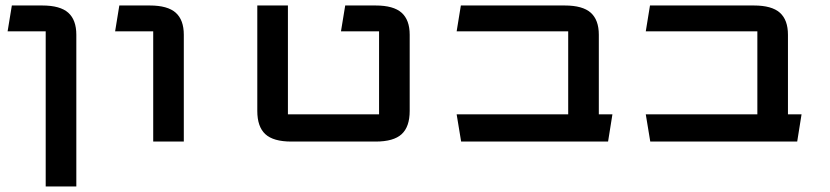

<svg xmlns="http://www.w3.org/2000/svg" viewBox="-20 -508 2979 689"><path d="M144 -395.5H7.3L22.5 -488.3H131.8Q195.8 -488.3 224.9 -462.4Q253.9 -436.5 253.9 -383.3V161.1H144Z M529.8 -395.5H393.1L408.2 -488.3H517.6Q581.5 -488.3 610.6 -462.4Q639.6 -436.5 639.6 -383.3V0H529.8Z M903.3 -488.3H1013.2V-97.7H1340.3V-395.5H1203.6L1218.8 -488.3H1328.1Q1392.1 -488.3 1421.1 -462.4Q1450.2 -436.5 1450.2 -383.3V-109.9Q1450.2 -53.2 1421.4 -26.6Q1392.6 0 1328.1 0H1025.4Q960.9 0 932.1 -26.6Q903.3 -53.2 903.3 -109.9Z M2162.1 0H1634.8L1618.7 -97.7H2019V-395.5H1618.7L1633.8 -488.3H2006.8Q2070.8 -488.3 2099.9 -462.4Q2128.9 -436.5 2128.9 -383.3V-97.7H2177.7Z M2840.8 0H2313.5L2297.4 -97.7H2697.8V-395.5H2297.4L2312.5 -488.3H2685.5Q2749.5 -488.3 2778.6 -462.4Q2807.6 -436.5 2807.6 -383.3V-97.7H2856.4Z"/></svg>

Font: Squarish Sans CT
Style: Regular
Weight: 400
Version: Version 0.9